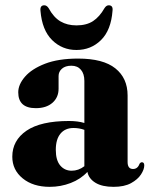

<svg xmlns="http://www.w3.org/2000/svg" viewBox="-20 -695 574 726"><path d="M26.5 -102.5Q26.5 -164 80.2 -200.8Q134 -237.5 241 -237.5Q274 -237.5 299 -230V-389Q299 -416 286 -431.2Q273 -446.5 250 -446.5Q227 -446.5 214.2 -435.2Q201.5 -424 201.5 -407.5V-359.5Q201.5 -326.5 178.2 -306.2Q155 -286 115.5 -286Q49 -286 49 -346Q49 -375.5 74.5 -405Q100 -434.5 150.2 -454Q200.5 -473.5 275.5 -473.5Q370 -473.5 416.2 -436.5Q462.5 -399.5 462.5 -334V-82.5Q462.5 -56 483 -56Q500.5 -56 507.5 -75.5Q511.5 -81.5 516.5 -81.5Q525.5 -81.5 525.5 -69.5Q525.5 -54.5 513.2 -35.5Q501 -16.5 475.5 -2.5Q450 11.5 409.5 11.5Q366 11.5 340.8 -4Q315.5 -19.5 310.5 -45Q285 -17.5 247.2 -3Q209.5 11.5 168 11.5Q105 11.5 65.8 -20.5Q26.5 -52.5 26.5 -102.5ZM191 -128.5Q191 -89 207.8 -69.2Q224.5 -49.5 251 -49.5Q277 -49.5 299 -66.5V-204Q280 -211 258 -211Q226.5 -211 208.8 -189.8Q191 -168.5 191 -128.5ZM269 -599Q307 -599 331.8 -615.2Q356.5 -631.5 375 -664Q382 -675 391 -675Q408 -675 405.5 -654.5Q400 -581 362 -543.5Q324 -506 269 -506Q215 -506 177 -543.5Q139 -581 133 -654.5Q131 -675 147.5 -675Q157 -675 164 -664Q183 -629 208.8 -614Q234.5 -599 269 -599Z"/></svg>

Font: Fraunces 72pt S000
Style: Bold
Weight: 700
Version: Version 1.000; ttfautohint (v1.8.3)